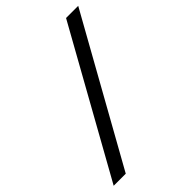

<svg xmlns="http://www.w3.org/2000/svg" viewBox="-260 -809 906 906"><g transform="rotate(-45 193.0 -356.5)"><path d="M353 -716.3H434.1L32.7 2.4H-47.9Z"/></g></svg>

Font: Viking Open Sans
Style: Italic
Weight: 400
Italic angle: -12°
Foundry: Ascender Corporation
Version: Version 2.000